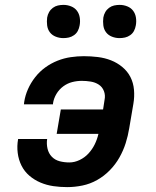

<svg xmlns="http://www.w3.org/2000/svg" viewBox="-20 -758 640 786"><path d="M255 8Q226 8 198.5 4Q171 0 146 -10.5Q121 -21 100.5 -38.5Q80 -56 68 -80Q56 -104 52.5 -132Q49 -160 54 -188V-189H173Q170 -169 174.5 -149.5Q179 -130 192 -116.5Q205 -103 224 -98Q243 -93 264 -93Q285 -93 306 -103Q327 -113 342.5 -130Q358 -147 368 -167.5Q378 -188 383 -210H212L229 -310H402L408 -349Q412 -368 405.5 -385Q399 -402 384.5 -411.5Q370 -421 351.5 -424Q333 -427 315 -427Q295 -427 275.5 -422Q256 -417 239 -404.5Q222 -392 211 -373.5Q200 -355 197 -335V-331H78L79 -340Q83 -367 94.5 -393Q106 -419 124 -442Q142 -465 165.5 -482Q189 -499 215.5 -509.5Q242 -520 269.5 -524Q297 -528 323 -528Q352 -528 380.5 -524.5Q409 -521 434.5 -511Q460 -501 481 -483.5Q502 -466 514 -442.5Q526 -419 528.5 -390.5Q531 -362 526 -333L509 -233Q504 -202 494.5 -172Q485 -142 469 -113.5Q453 -85 429.5 -61Q406 -37 377.5 -21Q349 -5 317.5 1.5Q286 8 255 8ZM469 -602Q453 -602 438 -608Q423 -614 414 -626Q405 -638 403 -654Q401 -670 403 -686Q405 -698 411 -708.5Q417 -719 426.5 -726Q436 -733 447 -735.5Q458 -738 470 -738Q486 -738 501 -732Q516 -726 525 -714Q534 -702 536.5 -686Q539 -670 536 -654Q534 -642 528.5 -631.5Q523 -621 513 -614Q503 -607 492 -604.5Q481 -602 469 -602ZM239 -602Q223 -602 208 -608Q193 -614 184 -626Q175 -638 173 -654Q171 -670 173 -686Q175 -698 181 -708.5Q187 -719 196.5 -726Q206 -733 217 -735.5Q228 -738 240 -738Q256 -738 271 -732Q286 -726 295 -714Q304 -702 306.5 -686Q309 -670 306 -654Q304 -642 298.5 -631.5Q293 -621 283 -614Q273 -607 262 -604.5Q251 -602 239 -602Z"/></svg>

Font: Iosevka Aile Oblique
Style: Bold
Weight: 700
Italic angle: -9°
Designer: Belleve Invis
Foundry: Belleve Invis
Version: Version 31.1.0; ttfautohint (v1.8.4)